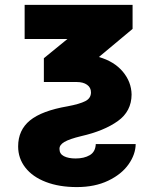

<svg xmlns="http://www.w3.org/2000/svg" viewBox="-20 -550 619 780"><path d="M518.6 -530.3V-432.6L381.8 -318.4Q444.3 -300.3 479 -258.8Q513.7 -217.3 514.6 -166Q514.2 -97.7 458.3 -57.9Q402.3 -18.1 310.5 2.9Q261.7 14.6 241.2 26.9Q220.7 39.1 221.7 55.7Q221.7 75.2 239.7 84.5Q257.8 93.8 287.1 93.8Q321.8 93.8 344.7 80.3Q367.7 66.9 369.1 35.2H531.2Q530.8 77.1 502.2 117.7Q473.6 158.2 419.4 184.1Q365.2 210 292 210Q220.2 210 166.3 189.2Q112.3 168.5 83 130.9Q53.7 93.3 53.7 44.9Q53.7 -21.5 101.8 -60.8Q149.9 -100.1 254.9 -118.2Q303.7 -127.4 326.7 -139.2Q349.6 -150.9 349.6 -174.8Q349.6 -194.3 333.7 -205.6Q317.9 -216.8 292 -216.8H158.2V-313.5L253.9 -391.6H80.1V-530.3Z"/></svg>

Font: Pretendard GOV Black
Style: Regular
Weight: 900
Designer: Base glyphs from Inter by Rasmus Andersson; Hangeul glyphs from Noto Sans CJK(Source Han Sans) by Jang Soo-young and Kan
Foundry: Kil Hyung-jin
Version: Version 1.309